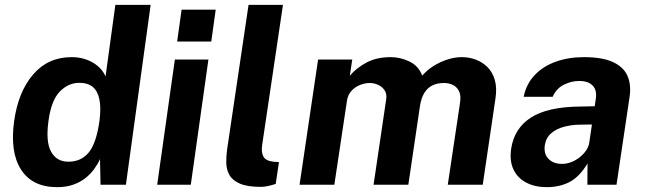

<svg xmlns="http://www.w3.org/2000/svg" viewBox="-20 -763 2662 793"><path d="M216 10Q114.2 10 67.4 -61.8Q20.7 -133.5 38.2 -261.4Q54.8 -383.1 116.5 -455Q178.2 -527 275.4 -527Q302.2 -527 324.9 -520.7Q347.5 -514.4 365.4 -503.4Q383.3 -492.5 396.2 -478Q409.1 -463.6 415.9 -447.1L456.5 -743H602.2L500 0H395.2L393.1 -106Q383.4 -84.6 368.3 -64Q353.2 -43.3 331.7 -26.6Q310.2 -9.9 281.6 0Q253 10 216 10ZM262.4 -95.1Q315.2 -95.1 346.6 -133.4Q378 -171.8 390.8 -263.4Q397.7 -316.3 390.8 -351.3Q383.9 -386.4 363.4 -403.7Q342.9 -420.9 307.9 -420.9Q262.1 -420.9 226.9 -384.7Q191.6 -348.4 180.2 -263.4Q168.3 -177.2 191.2 -136.1Q214.1 -95.1 262.4 -95.1Z M629.2 0 702.2 -517H840.8L768 0ZM711.7 -591.5 730 -723H870.9L852.6 -591.5Z M1057.7 8.8Q1001.5 8.8 970.7 -4.6Q939.9 -18.1 927.6 -40.2Q915.2 -62.4 914.6 -89.8Q914.1 -117.2 917.9 -145.1L1006.6 -743H1148.7L1062.6 -162.9Q1058.5 -134.6 1067.7 -116.7Q1076.8 -98.8 1109.4 -95L1132.2 -93.6L1118.8 -3.4Q1103.4 1.7 1087.4 5.2Q1071.5 8.8 1057.7 8.8Z M1217.2 0 1293.8 -517H1434.9L1424.8 -450.3Q1452.2 -482.4 1493.8 -504.7Q1535.4 -527 1594 -527Q1632.8 -527 1670.5 -509.3Q1708.2 -491.6 1723.9 -450.6Q1755 -486 1800 -506.5Q1845.1 -527 1888.2 -527Q1916.4 -527 1943.7 -517.2Q1971 -507.5 1992.3 -486.9Q2013.7 -466.3 2023.4 -433.6Q2033.2 -400.9 2026.2 -354.9L1973.8 0H1829.4L1880.1 -339.1Q1884.6 -369 1875.7 -386.8Q1866.8 -404.5 1850.1 -412.4Q1833.5 -420.2 1813.8 -420.2Q1786 -420.2 1765.6 -410.1Q1745.2 -400 1732.5 -379Q1719.7 -358.1 1714.6 -325.6L1666.5 0H1522.9L1574.9 -351.9Q1578.7 -374.1 1568.9 -389.3Q1559.1 -404.5 1542.1 -412.4Q1525.1 -420.2 1506.9 -420.2Q1487.9 -420.2 1467.5 -412.3Q1447.1 -404.4 1431.9 -388.1Q1416.7 -371.8 1413 -346.9L1360.9 0Z M2238.2 10Q2189.9 10 2154.1 -8.5Q2118.3 -26.9 2101.2 -62.1Q2084.1 -97.3 2091 -147.8Q2103.7 -232.8 2172.4 -277.1Q2241 -321.5 2374.5 -322.9L2436.3 -324.2L2440.8 -354.9Q2446.2 -391.7 2427.1 -410.4Q2408 -429.2 2369.7 -428.5Q2339.5 -428.2 2308.9 -413.1Q2278.2 -398.1 2262.5 -363.2H2142.8Q2153.7 -416.5 2188.6 -453.1Q2223.4 -489.7 2275.8 -508.3Q2328.1 -527 2391.2 -527Q2468.1 -527 2512 -506.5Q2555.9 -486 2571.8 -449.3Q2587.6 -412.6 2580.4 -363.5L2526.3 0H2406L2406.6 -87.6Q2372.3 -31.4 2331.3 -10.7Q2290.2 10 2238.2 10ZM2300.7 -86.1Q2319.8 -86.1 2338.6 -93.2Q2357.4 -100.3 2373.2 -112.7Q2389.1 -125 2400 -140.4Q2410.8 -155.8 2413.6 -172.5L2424.8 -248.8L2374.9 -248.1Q2340.5 -247.7 2309.1 -239.3Q2277.8 -231 2256.4 -212.5Q2235 -194.1 2230.1 -162.5Q2225.3 -126.6 2245.9 -106.4Q2266.4 -86.1 2300.7 -86.1Z"/></svg>

Font: Public Sans Thin
Style: Italic
Weight: 100
Italic angle: -8°
Designer: The Public Sans project authors (U.S. Web Design System). Libre Franklin designed by Pablo Impallari and Rodrigo Fuenzal
Version: Version 2.000